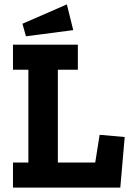

<svg xmlns="http://www.w3.org/2000/svg" viewBox="-20 -853 598 873"><path d="M313 -716 98 -688 82 -745 284 -833ZM527 0H39V-114H109V-536H39V-650H334V-536H243V-114H413L433 -240L547 -230Z"/></svg>

Font: Zilla Slab Bold
Style: Bold
Weight: 700
Designer: Typotheque.com
Foundry: Typotheque type foundry
Version: Version 1.1; 2017; ttfautohint (v1.6)